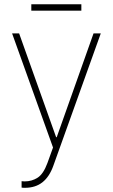

<svg xmlns="http://www.w3.org/2000/svg" viewBox="-20 -688 533 907"><path d="M82 198.2V168L96.7 168.9Q130.4 168.9 157.7 151.4Q185.1 133.8 204.1 82L230.5 8.8L37.1 -530.3H70.3L245.1 -40H248L421.9 -530.3H456.1L232.4 93.8Q213.9 146.5 180.7 172.9Q147.5 199.2 97.7 199.2Q85.9 199.2 82 198.2ZM364.3 -637.7H127.9V-668H364.3Z"/></svg>

Font: Pretendard GOV Thin
Style: Regular
Weight: 100
Designer: Base glyphs from Inter by Rasmus Andersson; Hangeul glyphs from Noto Sans CJK(Source Han Sans) by Jang Soo-young and Kan
Foundry: Kil Hyung-jin
Version: Version 1.309